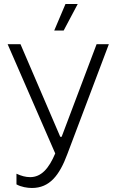

<svg xmlns="http://www.w3.org/2000/svg" viewBox="-20 -740 575 956"><path d="M297 -588 367 -720H306L250 -588ZM139 196C227 196 276 133 315 28L522 -520H461L287 -59H280L82 -520H18L255 24C223 100 185 142 130 142C108 142 86 136 62 125V178C85 191 116 196 139 196Z"/></svg>

Font: Fixel Display Light
Style: Regular
Weight: 300
Designer: AlfaBravo + MacPaw
Foundry: Kyrylo Tkachov, Marchela Mozhyna, Serhii Makarenko, Maria Weinstein, Zakhar Kryvoshyya
Version: Version 1.211